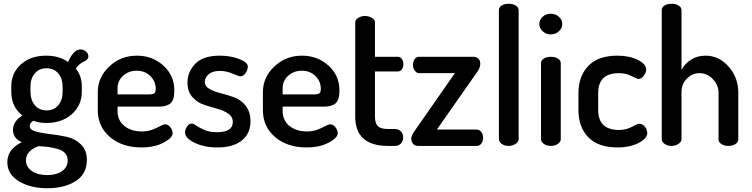

<svg xmlns="http://www.w3.org/2000/svg" viewBox="-20 -776 3997 1021"><path d="M19 87Q19 17 96 -20Q49 -40 49 -86Q49 -130 99 -162Q40 -208 40 -288V-316Q40 -388 91.5 -434Q143 -480 226 -480Q296 -480 342 -446Q371 -513 407 -513Q426 -513 438 -501.5Q450 -490 450 -477Q450 -461 433 -452Q401 -438 383 -412Q415 -372 415 -316V-288Q415 -216 362 -169Q309 -122 226 -122Q187 -122 157 -134Q138 -121 138 -106Q138 -86 169.5 -77Q201 -68 245.5 -63Q290 -58 334.5 -48.5Q379 -39 410.5 -8Q442 23 442 74Q442 149 382.5 187Q323 225 232 225Q141 225 80 187.5Q19 150 19 87ZM118 76Q118 112 149.5 133.5Q181 155 231 155Q280 155 310 134Q340 113 340 77Q340 54 326 38.5Q312 23 284.5 15.5Q257 8 237.5 5.5Q218 3 185 1Q118 26 118 76ZM142 -289Q142 -245 165 -217Q188 -189 228 -189Q267 -189 290 -216.5Q313 -244 313 -288V-316Q313 -358 290 -385.5Q267 -413 227 -413Q188 -413 165 -385.5Q142 -358 142 -316Z M500 -191V-286Q500 -365 561 -422.5Q622 -480 708 -480Q790 -480 848.5 -427.5Q907 -375 907 -295Q907 -265 900 -246.5Q893 -228 878 -220.5Q863 -213 850 -211Q837 -209 816 -209H605V-186Q605 -136 641 -106.5Q677 -77 735 -77Q776 -77 812.5 -96Q849 -115 857 -115Q874 -115 886 -99Q898 -83 898 -68Q898 -43 850 -17.5Q802 8 732 8Q630 8 565 -47Q500 -102 500 -191ZM605 -274H771Q793 -274 800.5 -280Q808 -286 808 -304Q808 -344 779 -372Q750 -400 707 -400Q665 -400 635 -373.5Q605 -347 605 -306Z M964 -72Q964 -87 974.5 -103Q985 -119 1000 -119Q1009 -119 1025 -107.5Q1041 -96 1068 -84.5Q1095 -73 1133 -73Q1218 -73 1218 -127Q1218 -156 1193 -172.5Q1168 -189 1132.5 -198.5Q1097 -208 1062 -220Q1027 -232 1002 -261Q977 -290 977 -336Q977 -395 1019 -437.5Q1061 -480 1148 -480Q1205 -480 1251.5 -462.5Q1298 -445 1298 -421Q1298 -407 1286.5 -388.5Q1275 -370 1258 -370Q1252 -370 1217 -384.5Q1182 -399 1150 -399Q1110 -399 1089.5 -381Q1069 -363 1069 -341Q1069 -317 1094 -303Q1119 -289 1155 -280Q1191 -271 1226.5 -258Q1262 -245 1287 -213Q1312 -181 1312 -131Q1312 -66 1266 -29Q1220 8 1136 8Q1065 8 1014.5 -17Q964 -42 964 -72Z M1378 -191V-286Q1378 -365 1439 -422.5Q1500 -480 1586 -480Q1668 -480 1726.5 -427.5Q1785 -375 1785 -295Q1785 -265 1778 -246.5Q1771 -228 1756 -220.5Q1741 -213 1728 -211Q1715 -209 1694 -209H1483V-186Q1483 -136 1519 -106.5Q1555 -77 1613 -77Q1654 -77 1690.5 -96Q1727 -115 1735 -115Q1752 -115 1764 -99Q1776 -83 1776 -68Q1776 -43 1728 -17.5Q1680 8 1610 8Q1508 8 1443 -47Q1378 -102 1378 -191ZM1483 -274H1649Q1671 -274 1678.5 -280Q1686 -286 1686 -304Q1686 -344 1657 -372Q1628 -400 1585 -400Q1543 -400 1513 -373.5Q1483 -347 1483 -306Z M1869 -156V-657Q1869 -671 1885 -681Q1901 -691 1921 -691Q1941 -691 1957.5 -681Q1974 -671 1974 -657V-474H2096Q2109 -474 2117 -462.5Q2125 -451 2125 -435Q2125 -419 2117 -407.5Q2109 -396 2096 -396H1974V-156Q1974 -120 1989.5 -105Q2005 -90 2044 -90H2079Q2100 -90 2112 -77Q2124 -64 2124 -45Q2124 -26 2112 -13Q2100 0 2079 0H2044Q1869 0 1869 -156Z M2167 -38Q2167 -55 2185 -80L2399 -387H2209Q2196 -387 2186 -400Q2176 -413 2176 -431Q2176 -449 2185 -461.5Q2194 -474 2209 -474H2498Q2513 -474 2523.5 -464.5Q2534 -455 2534 -437Q2534 -416 2518 -394L2303 -87H2515Q2529 -87 2539 -74.5Q2549 -62 2549 -43Q2549 -25 2539.5 -12.5Q2530 0 2515 0H2204Q2186 0 2176.5 -11.5Q2167 -23 2167 -38Z M2633 -35V-722Q2633 -737 2647.5 -746.5Q2662 -756 2685 -756Q2707 -756 2722.5 -746.5Q2738 -737 2738 -722V-35Q2738 -22 2722 -11Q2706 0 2685 0Q2663 0 2648 -11Q2633 -22 2633 -35Z M2848 -648Q2848 -671 2866 -687Q2884 -703 2909 -703Q2934 -703 2952 -687Q2970 -671 2970 -648Q2970 -626 2952 -609.5Q2934 -593 2909 -593Q2884 -593 2866 -609.5Q2848 -626 2848 -648ZM2857 -35V-440Q2857 -455 2871.5 -464.5Q2886 -474 2909 -474Q2932 -474 2947 -464.5Q2962 -455 2962 -440V-35Q2962 -22 2946.5 -11Q2931 0 2909 0Q2887 0 2872 -11Q2857 -22 2857 -35Z M3056 -191V-281Q3056 -370 3108 -425Q3160 -480 3263 -480Q3328 -480 3372 -457.5Q3416 -435 3416 -407Q3416 -390 3403.5 -373Q3391 -356 3374 -356Q3369 -356 3338.5 -371.5Q3308 -387 3271 -387Q3161 -387 3161 -281V-191Q3161 -85 3272 -85Q3310 -85 3340.5 -101.5Q3371 -118 3377 -118Q3397 -118 3409.5 -102Q3422 -86 3422 -68Q3422 -40 3376 -16Q3330 8 3264 8Q3160 8 3108 -46.5Q3056 -101 3056 -191Z M3499 -35V-722Q3499 -737 3513.5 -746.5Q3528 -756 3551 -756Q3573 -756 3588.5 -746.5Q3604 -737 3604 -722V-404Q3620 -436 3653.5 -458Q3687 -480 3732 -480Q3803 -480 3854.5 -422Q3906 -364 3906 -283V-35Q3906 -19 3890 -9.5Q3874 0 3853 0Q3833 0 3817 -9.5Q3801 -19 3801 -35V-283Q3801 -323 3771 -355Q3741 -387 3700 -387Q3662 -387 3633 -358.5Q3604 -330 3604 -283V-35Q3604 -22 3588 -11Q3572 0 3551 0Q3529 0 3514 -11Q3499 -22 3499 -35Z"/></svg>

Font: TerminalDosisSemiBold
Style: Bold
Weight: 600
Designer: EdgarTolentino, PabloImpallari, IginoMarini
Foundry: EdgarTolentino, PabloImpallari, IginoMarini
Version: Version 1.006